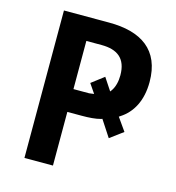

<svg xmlns="http://www.w3.org/2000/svg" viewBox="-105 -796 806 878"><g transform="rotate(15 298.5 -357.0)"><path d="M90 -706V-8H225V-262H293C327 -262 358 -264 383 -271L388 -273L439 -195L501 -241L458 -302L464 -306C519 -341 553 -403 553 -491C553 -643 456 -706 304 -706ZM396 -411 390 -403 351 -462 292 -417 322 -373 299 -370H225V-598H297C372 -598 416 -566 416 -486C416 -456 409 -430 396 -411Z"/></g></svg>

Font: Passageway
Style: Light
Weight: 700
Foundry: Ascender Corporation
Version: Version 1.11